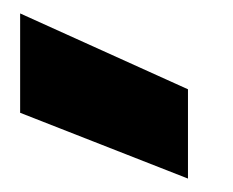

<svg xmlns="http://www.w3.org/2000/svg" viewBox="-20 -865 347 286"><path d="M10 -697 260 -599V-732L10 -845Z"/></svg>

Font: Poppins STUK1
Style: Regular
Weight: 400
Designer: Jonny Pinhorn (original), Sammy Jo Hughes (modified version)
Foundry: Type Mafia
Version: Version 1.002;hotconv 1.0.109;makeotfexe 2.5.65596